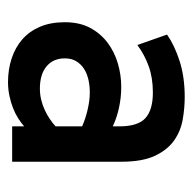

<svg xmlns="http://www.w3.org/2000/svg" viewBox="-21 -731 479 477"><g transform="rotate(90 218.5 -492.5)"><path d="M293.9 -283.2V-313Q285.6 -305.7 274.2 -298.3Q262.7 -291 248.5 -285.4Q234.4 -279.8 218 -276.4Q201.7 -272.9 184.1 -272.9Q152.3 -272.9 125 -282Q97.7 -291 77.6 -308.6Q57.6 -326.2 46.4 -352.5Q35.2 -378.9 35.2 -414.1Q35.2 -450.7 49.3 -477.1Q63.5 -503.4 86.4 -520.5Q109.4 -537.6 137.9 -545.9Q166.5 -554.2 195.8 -554.2Q222.2 -554.2 247.8 -548.6Q273.4 -543 293.9 -533.2V-549.8Q293.9 -595.7 273.4 -614.3Q252.9 -632.8 210 -632.8Q173.8 -632.8 145 -622.6Q116.2 -612.3 91.8 -594.2L65.9 -668Q92.3 -686.5 131.6 -699.2Q170.9 -711.9 221.2 -711.9Q248 -711.9 276.6 -707Q305.2 -702.1 328.6 -685.8Q352.1 -669.4 366.9 -638.2Q381.8 -606.9 381.8 -554.2V-283.2ZM200.2 -352.1Q213.9 -352.1 227.3 -355.2Q240.7 -358.4 252.9 -364Q265.1 -369.6 275.6 -376.7Q286.1 -383.8 293.9 -391.1V-457Q285.2 -460.9 274.9 -464.4Q264.6 -467.8 253.4 -470.5Q242.2 -473.1 231.2 -474.6Q220.2 -476.1 210 -476.1Q193.4 -476.1 178 -472.7Q162.6 -469.2 150.9 -461.7Q139.2 -454.1 132.1 -442.4Q125 -430.7 125 -414.1Q125 -385.3 144.8 -368.7Q164.6 -352.1 200.2 -352.1Z"/></g></svg>

Font: Overpass
Style: Regular
Weight: 400
Designer: Delve Withrington
Foundry: Delve Fonts
Version: Version 1.001